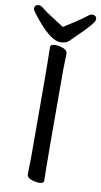

<svg xmlns="http://www.w3.org/2000/svg" viewBox="-114 -947 532 1008"><g transform="rotate(10 151.5 -443.0)"><path d="M171 16Q150 16 127.5 7.5Q105 -1 105 -18L107 -107Q107 -589 104 -695Q104 -711 130 -711Q150 -711 172.5 -702.5Q195 -694 195 -677L193 -588Q193 -106 196 0Q196 16 171 16ZM152 -730Q95 -730 -1 -856Q-14 -873 -14 -880Q-14 -902 10 -902Q20 -902 36 -888.5Q52 -875 86 -853.5Q120 -832 152 -811Q184 -832 217.5 -853.5Q251 -875 267 -888.5Q283 -902 293 -902Q317 -902 317 -880Q317 -860 228 -775Q214 -761 198.5 -745.5Q183 -730 152 -730Z"/></g></svg>

Font: LXGW WenKai TC
Style: Bold
Weight: 700
Designer: LXGW / Fontworks Inc.
Foundry: LXGW / Fontworks Inc.
Version: Version 1.330;April 28, 2024